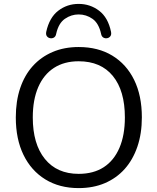

<svg xmlns="http://www.w3.org/2000/svg" viewBox="-20 -955 807 984"><path d="M383 9Q285 9 212.5 -35.5Q140 -80 100.5 -161Q61 -242 61 -353Q61 -437 83.5 -503.5Q106 -570 148 -616.5Q190 -663 249.5 -688.5Q309 -714 383 -714Q483 -714 555.5 -670Q628 -626 667.5 -545.5Q707 -465 707 -354Q707 -270 684 -203Q661 -136 619 -89Q577 -42 517.5 -16.5Q458 9 383 9ZM383 -64Q459 -64 511.5 -98Q564 -132 592 -197Q620 -262 620 -353Q620 -490 558.5 -565.5Q497 -641 383 -641Q309 -641 256.5 -607Q204 -573 176 -508.5Q148 -444 148 -353Q148 -217 210 -140.5Q272 -64 383 -64ZM239 -759Q228 -760 221 -768.5Q214 -777 217 -792Q233 -865 278.5 -900Q324 -935 383 -935Q442 -935 488 -900Q534 -865 549 -792Q552 -777 545 -768.5Q538 -760 527 -759Q519 -758 512.5 -761Q506 -764 502.5 -769.5Q499 -775 498 -782Q486 -836 454 -858.5Q422 -881 383 -881Q345 -881 312.5 -858.5Q280 -836 268 -782Q267 -775 263.5 -769.5Q260 -764 253.5 -761Q247 -758 239 -759Z"/></svg>

Font: Nunito
Style: Regular
Weight: 400
Designer: Vernon Adams
Foundry: Vernon Adams
Version: Version 3.602